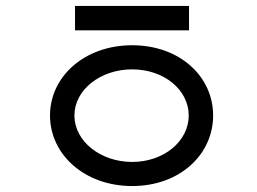

<svg xmlns="http://www.w3.org/2000/svg" viewBox="-20 -614 865 645"><path d="M232 -594V-512H615V-594ZM424 -381C531 -381 614 -312 614 -226C614 -140 531 -70 424 -70C317 -70 230 -140 230 -226C230 -312 317 -381 424 -381ZM424 11C584 11 696 -95 696 -226C696 -357 584 -462 424 -462C264 -462 148 -357 148 -226C148 -95 264 11 424 11Z"/></svg>

Font: Charger Monospace
Style: Regular
Weight: 400
Designer: Jasper
Foundry: Cannot Into Space Fonts
Version: Version 0.980